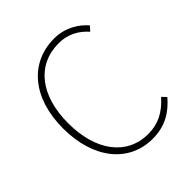

<svg xmlns="http://www.w3.org/2000/svg" viewBox="-204 -876 1026 1026"><g transform="rotate(-45 309.5 -363.0)"><path d="M362 13C456 13 520 -26 575 -90L552 -114C497 -53 440 -22 364 -22C202 -22 101 -157 101 -365C101 -573 202 -704 368 -704C436 -704 491 -673 530 -628L553 -653C516 -697 452 -739 368 -739C184 -739 62 -594 62 -365C62 -136 183 13 362 13Z"/></g></svg>

Font: Noto Sans CJK HK Thin
Style: Regular
Weight: 100
Designer: Ryoko NISHIZUKA 西塚涼子 (kana, bopomofo & ideographs); Paul D. Hunt (Latin, Greek & Cyrillic); Sandoll Communications 산돌커뮤니
Foundry: Adobe
Version: Version 2.004;hotconv 1.0.118;makeotfexe 2.5.65603